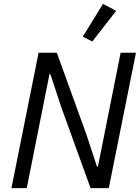

<svg xmlns="http://www.w3.org/2000/svg" viewBox="-20 -970 724 990"><path d="M579 -914 456 -756 407 -781 511 -950ZM447 0 295 -420 240 -587H235L118 0H39L179 -698H273L425 -278L480 -111H485L602 -698H681L541 0Z"/></svg>

Font: Aneliza
Style: Italic
Weight: 400
Italic angle: -11.31°
Designer: Mike Abbink, Paul van der Laan, Pieter van Rosmalen
Foundry: Bold Monday
Version: Version 3.0